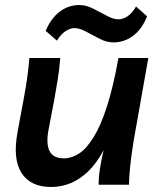

<svg xmlns="http://www.w3.org/2000/svg" viewBox="-20 -736 631 765"><path d="M183 9Q102 9 66 -46.5Q30 -102 50 -210L73 -334Q83 -387 88.5 -427Q94 -467 97 -505H220Q217 -462 209.5 -416Q202 -370 195 -332L173 -217Q163 -163 177.5 -134Q192 -105 235 -105Q265 -105 294.5 -124Q324 -143 352.5 -188.5Q381 -234 406 -311.5Q431 -389 452 -505H571L512 -172Q504 -122 499 -76Q494 -30 494 0H373Q373 -31 378.5 -66Q384 -101 393 -138Q355 -66 301.5 -28.5Q248 9 183 9ZM432 -567Q405 -567 377 -581.5Q349 -596 323 -610Q297 -624 276 -624Q259 -624 240 -611Q221 -598 207 -574L162 -613Q183 -663 218 -689.5Q253 -716 296 -716Q323 -716 351.5 -701.5Q380 -687 406 -673Q432 -659 452 -659Q471 -659 489.5 -672Q508 -685 522 -710L566 -671Q546 -620 510.5 -593.5Q475 -567 432 -567Z"/></svg>

Font: Livvic SemiBold
Style: Italic
Weight: 600
Italic angle: -10°
Designer: Jacques Le Bailly, Baron von Fonthausen
Version: Version 1.001; ttfautohint (v1.8.2)